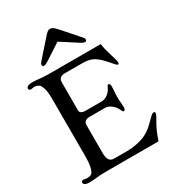

<svg xmlns="http://www.w3.org/2000/svg" viewBox="-232 -1118 1133 1254"><g transform="rotate(-30 334.0 -491.5)"><path d="M25.4 -15.1C25.4 -4.9 35.2 7.3 68.4 7.3C87.4 7.3 110.4 5.4 122.1 3.9C137.2 1.5 169.9 0 191.9 0H592.3C608.9 -49.8 623 -84 650.9 -130.4C664.6 -152.8 668.5 -163.6 668.5 -171.9C668.5 -177.2 664.6 -179.7 659.2 -179.7C652.8 -179.7 647.9 -178.7 630.4 -162.1C597.7 -130.9 568.8 -94.2 513.2 -71.3C484.4 -59.6 435.5 -47.4 386.2 -47.4H285.2C255.4 -47.4 237.8 -64.9 237.8 -115.2V-331.1C237.8 -349.1 253.9 -363.8 281.7 -363.8H401.9C426.8 -363.8 463.9 -340.3 482.4 -296.9C485.8 -289.1 488.8 -283.7 494.6 -283.7C502 -283.7 507.3 -290.5 507.3 -308.1C507.3 -319.8 506.3 -331.1 505.4 -343.3C503.9 -355.5 503.4 -368.2 503.4 -384.3C503.4 -401.4 504.4 -416 505.9 -430.2C506.8 -442.9 507.3 -454.1 507.3 -461.9C507.3 -479.5 502 -486.8 494.6 -486.8C488.8 -486.8 485.8 -481 482.4 -473.6C463.9 -430.2 426.8 -411.1 401.9 -411.1H282.2C249.5 -411.1 237.8 -421.9 237.8 -439V-646C237.8 -674.8 249 -690.9 285.2 -690.9H415.5C470.7 -690.9 498 -677.2 526.4 -654.3C545.4 -638.7 585.4 -593.8 597.2 -579.1C606 -568.4 608.9 -566.9 614.3 -566.9C618.7 -566.9 622.1 -570.8 622.1 -578.1C622.1 -591.3 615.7 -610.8 604 -648.9C594.7 -677.7 586.4 -710 583 -738.8H186.5C156.2 -738.8 139.2 -741.2 122.1 -743.2C107.4 -744.6 92.3 -746.1 68.4 -746.1C35.2 -746.1 25.4 -734.4 25.4 -724.1C25.4 -715.3 31.2 -710.4 41.5 -710.4C45.9 -710.4 49.3 -710.9 52.7 -711.9C56.6 -712.9 60.5 -713.9 65.4 -713.9C86.4 -713.9 102.5 -706.5 110.8 -691.4C124.5 -665.5 129.4 -638.2 129.4 -583.5V-156.7C129.4 -101.6 124 -65.4 110.8 -42.5C104 -30.3 88.9 -24.9 72.8 -24.9C64.9 -24.9 60.1 -25.4 56.2 -26.4C51.8 -27.3 47.9 -28.3 41.5 -28.3C31.2 -28.3 25.4 -22.9 25.4 -15.1ZM192.9 -800.8C197.8 -800.8 208 -804.2 218.8 -811L346.2 -893.6L474.6 -811C485.4 -804.2 496.1 -800.8 501 -800.8C510.3 -800.8 513.7 -807.6 513.7 -813C513.7 -817.9 511.7 -825.2 505.4 -832L398.4 -953.1C371.6 -983.9 358.9 -991.2 345.7 -991.2C332 -991.2 323.2 -985.8 294.9 -953.1L188 -832C181.6 -825.2 179.7 -817.9 179.7 -813C179.7 -807.6 183.6 -800.8 192.9 -800.8Z"/></g></svg>

Font: Stoke
Style: Light
Weight: 300
Designer: Nicole Fally
Foundry: Nicole Fally
Version: Version 1.001